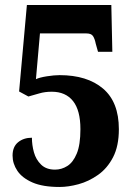

<svg xmlns="http://www.w3.org/2000/svg" viewBox="-20 -734 533 764"><path d="M217 10Q150 10 109 -8Q68 -26 49 -54.5Q30 -83 30 -115Q30 -150 52 -168Q74 -186 107 -186Q107 -157 115 -128Q123 -99 143.5 -79Q164 -59 199 -59Q225 -59 248 -73.5Q271 -88 285.5 -123Q300 -158 300 -220Q300 -295 270.5 -332Q241 -369 186 -369Q159 -369 137 -362.5Q115 -356 93 -350L56 -370L87 -714H423L427 -528H370L361 -560Q357 -580 350 -590.5Q343 -601 324 -601H139L123 -419Q138 -426 167 -430.5Q196 -435 217 -435Q327 -435 390 -381.5Q453 -328 453 -220Q453 -153 430 -108.5Q407 -64 370 -38Q333 -12 292.5 -1Q252 10 217 10Z"/></svg>

Font: Noto Serif Georgian Condensed ExtraBold
Style: Regular
Weight: 800
Width: 3
Designer: Monotype Design Team, Akaki Razmadze
Foundry: Google LLC
Version: Version 2.003; ttfautohint (v1.8.4.7-5d5b)